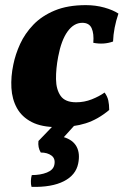

<svg xmlns="http://www.w3.org/2000/svg" viewBox="-20 -487 485 749"><path d="M204 9Q142 9 103.5 -11Q65 -31 46 -65.5Q27 -100 24.5 -144Q22 -188 32 -235Q40 -275 58.5 -315.5Q77 -356 110 -390.5Q143 -425 193.5 -446Q244 -467 315 -467Q353 -467 387 -457.5Q421 -448 442 -434Q423 -378 421 -325Q385 -312 344 -320Q347 -356 337.5 -377Q328 -398 301 -398Q268 -398 243.5 -364Q219 -330 207 -266Q198 -219 198.5 -178.5Q199 -138 216.5 -113Q234 -88 277 -88Q309 -88 338 -99.5Q367 -111 388 -126Q399 -111 402.5 -95Q406 -79 406 -58Q362 -21 314.5 -6Q267 9 204 9ZM103 242Q100 232 100.5 219Q101 206 104 196Q138 196 163 186Q188 176 192 156Q197 132 181 120Q165 108 139 108Q127 88 130 63L206 -16H287L229 48Q265 59 279 85.5Q293 112 285 151Q276 196 229 220Q182 244 103 242Z"/></svg>

Font: Vollkorn ExtraBold
Style: Italic
Weight: 800
Italic angle: -11°
Designer: Friedrich Althausen
Foundry: Friedrich Althausen
Version: Version 5.000; ttfautohint (v1.8.3)